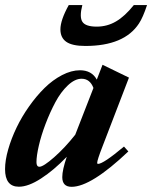

<svg xmlns="http://www.w3.org/2000/svg" viewBox="-52 -721 596 752"><path d="M282.2 -541Q231 -541 207.8 -557.1Q184.6 -573.2 184.6 -606Q184.6 -642.1 217.3 -701.2H270.5Q258.3 -654.3 270.8 -635.5Q283.2 -616.7 326.7 -616.7Q367.7 -616.7 402.3 -637Q437 -657.2 472.2 -701.2H523.9Q507.8 -652.3 492.2 -628.9Q434.6 -541 282.2 -541ZM22 10.3Q-32.2 10.3 -32.2 -58.6Q-32.2 -92.8 -20 -135.5Q-7.8 -178.2 12.7 -220.9Q33.2 -263.7 62 -304.4Q90.8 -345.2 122.6 -376.5Q154.3 -407.7 190.9 -426.8Q227.5 -445.8 261.2 -445.8Q307.1 -445.8 327.1 -409.2L349.6 -467.3L453.1 -417L349.1 -146.5Q328.6 -93.8 328.6 -83Q328.6 -79.1 332 -79.1Q352.5 -79.1 433.6 -147L450.7 -127.9Q304.7 10.7 228.5 10.7Q191.9 10.7 191.9 -27.3Q191.9 -55.2 209.5 -106.9Q158.7 -54.2 108.9 -22Q59.1 10.3 22 10.3ZM90.8 -85.9Q90.8 -67.9 102.5 -67.9Q117.7 -67.9 160.2 -105.2Q202.6 -142.6 242.7 -193.4L314 -376.5Q300.3 -412.6 267.6 -412.6Q241.2 -412.6 213.6 -386.5Q186 -360.4 164.8 -320.6Q143.6 -280.8 126.5 -235.8Q109.4 -190.9 100.1 -150.6Q90.8 -110.4 90.8 -85.9Z"/></svg>

Font: Elstob Grade
Style: Italic
Weight: 400
Italic angle: -20°
Designer: Peter S. Baker
Version: Version 1.015